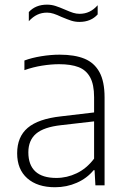

<svg xmlns="http://www.w3.org/2000/svg" viewBox="-20 -778 535 806"><path d="M419 -369V0H380.5L377 -63.5H373Q345 -29.5 302.5 -10.8Q260 8 211 8Q137 8 94.5 -29.5Q52 -67 52 -134.5Q52 -203.5 96.2 -241.2Q140.5 -279 235.5 -289.5L375 -306V-370Q375 -423.5 358.2 -453.8Q341.5 -484 309.8 -496.2Q278 -508.5 228 -508.5Q195 -508.5 157 -502.5Q119 -496.5 82.5 -483.5V-524Q113.5 -535.5 153.5 -542Q193.5 -548.5 230.5 -548.5Q293.5 -548.5 334.8 -531.5Q376 -514.5 397.5 -475.2Q419 -436 419 -369ZM375 -112V-268.5L236 -252.5Q164 -244.5 131.5 -216.8Q99 -189 99 -138.5Q99 -85.5 128.5 -58.2Q158 -31 216.5 -31Q261 -31 302.2 -50.8Q343.5 -70.5 375 -112ZM238 -707Q219 -716 205 -720.5Q191 -725 177.5 -725Q155 -725 136.5 -716.2Q118 -707.5 101 -689V-727.5Q129.5 -758.5 177.5 -758.5Q196 -758.5 213 -753Q230 -747.5 253 -737.5Q273.5 -728.5 287 -724.2Q300.5 -720 314 -720Q336.5 -720 355 -728.8Q373.5 -737.5 390 -756V-717.5Q361.5 -686 313.5 -686Q295.5 -686 279.2 -691.2Q263 -696.5 238 -707Z"/></svg>

Font: Encode Sans ExtraLight
Style: Regular
Weight: 275
Designer: Multiple Designers
Foundry: Impallari Type
Version: Version 2.000